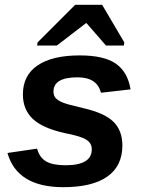

<svg xmlns="http://www.w3.org/2000/svg" viewBox="-20 -767 596 797"><path d="M488 -163Q488 -78 425.5 -34Q363 10 243 10Q51 10 11 -132L134 -150Q144 -113 171.5 -97Q199 -81 252 -81Q361 -81 361 -147Q361 -172 340 -186Q319 -201 251 -214Q156 -235 115.5 -274Q75 -313 75 -375Q75 -454 136 -495.5Q197 -537 311 -537Q411 -537 460.5 -503Q510 -469 522 -396L399 -382Q383 -446 302 -446Q202 -446 202 -387Q202 -370 211 -360Q222 -349 239 -342Q257 -334 326 -318Q414 -298 451 -261.5Q488 -225 488 -163ZM404 -747 496 -591 494 -578H420L339 -671H337L216 -578H134L136 -591L292 -747Z"/></svg>

Font: Libra Sans
Style: Bold Italic
Weight: 700
Italic angle: -12°
Foundry: Context Ltd
Version: Version 1.002